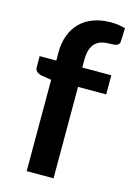

<svg xmlns="http://www.w3.org/2000/svg" viewBox="-114 -794 585 853"><g transform="rotate(15 179.0 -368.0)"><path d="M97 0V-420L52.5 -427Q38 -430 29.2 -437.2Q20.5 -444.5 20.5 -458V-508.5H97V-546.5Q97 -590.5 110.2 -625.5Q123.5 -660.5 148.2 -685Q173 -709.5 208.5 -722.5Q244 -735.5 288.5 -735.5Q324 -735.5 354.5 -726L352 -664Q351.5 -657 348 -652.8Q344.5 -648.5 338.8 -646.2Q333 -644 325.5 -643.2Q318 -642.5 309.5 -642.5Q287.5 -642.5 270.2 -637.8Q253 -633 241 -621.2Q229 -609.5 222.8 -590.2Q216.5 -571 216.5 -542.5V-508.5H350V-420.5H220.5V0Z"/></g></svg>

Font: LatoLatin
Style: Bold
Weight: 700
Designer: Lukasz Dziedzic with Adam Twardoch and Botio Nikoltchev
Foundry: tyPoland Lukasz Dziedzic
Version: Version 2.015; 2015-08-06; http://www.latofonts.com/